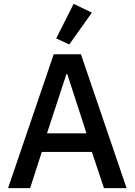

<svg xmlns="http://www.w3.org/2000/svg" viewBox="-20 -981 702 1001"><path d="M522 0 459 -189H198L137 0H22L260 -698H402L640 0ZM331 -594H326L225 -286H431ZM341 -749 273 -781 364 -961 459 -915Z"/></svg>

Font: IBM Plex Sans Thai Medium
Style: Regular
Weight: 500
Designer: Mike Abbink, Paul van der Laan, Pieter van Rosmalen, Ben Mitchell, Mark Frömberg
Foundry: Bold Monday
Version: Version 1.1